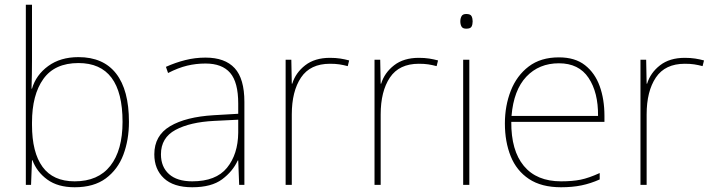

<svg xmlns="http://www.w3.org/2000/svg" viewBox="-20 -780 3006 810"><path d="M115 -525Q115 -501 114.5 -466Q114 -431 113 -406H115Q132 -464 183.5 -501.5Q235 -539 311 -539Q416 -539 470 -469.5Q524 -400 524 -266Q524 -190 500.5 -127.5Q477 -65 426.5 -27.5Q376 10 295 10Q224 10 179.5 -22.5Q135 -55 117 -104H115L111 0H89V-760H115ZM311 -514Q211 -514 163 -447Q115 -380 115 -263V-253Q115 -137 159.5 -76Q204 -15 295 -15Q394 -15 445.5 -80.5Q497 -146 497 -266Q497 -514 311 -514Z M847 -537Q929 -537 970 -492.5Q1011 -448 1011 -350V0H989L985 -103H983Q962 -57 917 -23.5Q872 10 791 10Q712 10 671.5 -28Q631 -66 631 -129Q631 -208 697.5 -247.5Q764 -287 882 -294L985 -300V-343Q985 -433 951 -472.5Q917 -512 847 -512Q807 -512 769.5 -503Q732 -494 689 -472L680 -498Q720 -516 761.5 -526.5Q803 -537 847 -537ZM884 -270Q782 -265 720.5 -232Q659 -199 659 -129Q659 -76 693 -45.5Q727 -15 791 -15Q891 -15 937.5 -72Q984 -129 985 -220V-275Z M1372 -536Q1396 -536 1415.5 -533Q1435 -530 1453 -525L1447 -501Q1428 -506 1411.5 -508.5Q1395 -511 1372 -511Q1289 -511 1250 -453Q1211 -395 1211 -297V0H1185V-528H1209L1211 -427H1213Q1227 -473 1267.5 -504.5Q1308 -536 1372 -536Z M1747 -536Q1771 -536 1790.5 -533Q1810 -530 1828 -525L1822 -501Q1803 -506 1786.5 -508.5Q1770 -511 1747 -511Q1664 -511 1625 -453Q1586 -395 1586 -297V0H1560V-528H1584L1586 -427H1588Q1602 -473 1642.5 -504.5Q1683 -536 1747 -536Z M1947 -721Q1965 -721 1969.5 -711.5Q1974 -702 1974 -690Q1974 -677 1969.5 -668Q1965 -659 1947 -659Q1932 -659 1927 -668Q1922 -677 1922 -690Q1922 -702 1927 -711.5Q1932 -721 1947 -721ZM1960 -528V0H1934V-528Z M2338 -538Q2406 -538 2448 -505Q2490 -472 2510 -416.5Q2530 -361 2530 -291V-266H2137Q2136 -145 2190 -80Q2244 -15 2347 -15Q2395 -15 2429.5 -22Q2464 -29 2510 -50V-23Q2472 -6 2433.5 2Q2395 10 2347 10Q2264 10 2211.5 -25Q2159 -60 2134.5 -121Q2110 -182 2110 -259Q2110 -334 2135 -397.5Q2160 -461 2210.5 -499.5Q2261 -538 2338 -538ZM2338 -513Q2254 -513 2200.5 -456.5Q2147 -400 2138 -291H2503Q2504 -390 2463 -451.5Q2422 -513 2338 -513Z M2869 -536Q2893 -536 2912.5 -533Q2932 -530 2950 -525L2944 -501Q2925 -506 2908.5 -508.5Q2892 -511 2869 -511Q2786 -511 2747 -453Q2708 -395 2708 -297V0H2682V-528H2706L2708 -427H2710Q2724 -473 2764.5 -504.5Q2805 -536 2869 -536Z"/></svg>

Font: Noto Sans Bengali Thin
Style: Regular
Weight: 100
Designer: Jelle Bosma - Monotype Design Team
Foundry: Monotype Imaging Inc.
Version: Version 2.003; ttfautohint (v1.8.4.7-5d5b)